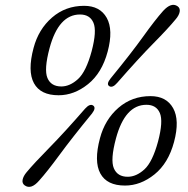

<svg xmlns="http://www.w3.org/2000/svg" viewBox="-20 -736 757 775"><path d="M319.5 -712.5Q383.5 -712.5 410.8 -664Q438 -615.5 414.5 -527.5Q391.5 -441.5 335.5 -396.5Q279.5 -351.5 216.5 -351.5Q143.5 -351.5 117 -400.2Q90.5 -449 115.5 -542.5Q135.5 -618 190 -665.2Q244.5 -712.5 319.5 -712.5ZM350 -529.5Q371.5 -611 357.2 -644.2Q343 -677.5 303 -677.5Q216.5 -677.5 180 -541.5Q157 -455.5 171.5 -421.2Q186 -387 227.5 -387Q262 -387 294.8 -416.8Q327.5 -446.5 350 -529.5ZM453 -401.5Q434 -379.5 420.5 -388.5Q408.5 -397 426.5 -419.5Q510 -521.5 558 -588.5Q606 -655.5 638.5 -692Q671.5 -728 696.5 -711Q708 -703 705.2 -688.2Q702.5 -673.5 688.5 -657.5Q659 -621.5 599.2 -561Q539.5 -500.5 453 -401.5ZM323.5 -297.5Q343 -319 356 -310Q369 -301 351.5 -278Q271 -180 220.5 -111.2Q170 -42.5 138 -7Q105.5 30.5 80 12.5Q68.5 4.5 71.2 -10.2Q74 -25 87.5 -41Q117.5 -77 179 -139.5Q240.5 -202 323.5 -297.5ZM587.5 -348Q651.5 -348 678.8 -299.5Q706 -251 682.5 -163Q659.5 -77 603.5 -32Q547.5 13 484.5 13Q411.5 13 385 -35.8Q358.5 -84.5 383.5 -178Q403.5 -253.5 458 -300.8Q512.5 -348 587.5 -348ZM618 -165Q639.5 -246.5 625.2 -279.8Q611 -313 571 -313Q484.5 -313 448 -177Q425 -91 439.5 -56.8Q454 -22.5 495.5 -22.5Q530 -22.5 562.8 -52.2Q595.5 -82 618 -165Z"/></svg>

Font: Fraunces 9pt S100 Light
Style: Italic
Weight: 300
Italic angle: -16°
Version: Version 1.000; ttfautohint (v1.8.3)